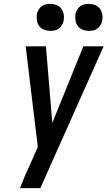

<svg xmlns="http://www.w3.org/2000/svg" viewBox="-20 -975 557 995"><path d="M84 0Q98 -38 114.5 -75.5Q131 -113 148 -150L176 -214L113 -735H218L251 -338L412 -735H517L189 0ZM441 -815Q424 -815 408.5 -821Q393 -827 383.5 -839.5Q374 -852 371.5 -868.5Q369 -885 371 -902Q373 -913 379.5 -924Q386 -935 395.5 -942.5Q405 -950 417 -952.5Q429 -955 440 -955Q457 -955 472.5 -949Q488 -943 497.5 -930.5Q507 -918 510 -901.5Q513 -885 510 -868Q508 -857 501.5 -846Q495 -835 485.5 -827.5Q476 -820 464 -817.5Q452 -815 441 -815ZM241 -815Q224 -815 208.5 -821Q193 -827 183.5 -839.5Q174 -852 171.5 -868.5Q169 -885 171 -902Q173 -913 179.5 -924Q186 -935 195.5 -942.5Q205 -950 217 -952.5Q229 -955 240 -955Q257 -955 272.5 -949Q288 -943 297.5 -930.5Q307 -918 310 -901.5Q313 -885 310 -868Q308 -857 301.5 -846Q295 -835 285.5 -827.5Q276 -820 264 -817.5Q252 -815 241 -815Z"/></svg>

Font: Iosevka Semibold
Style: Italic
Weight: 600
Italic angle: -9°
Monospace: yes
Designer: Belleve Invis
Foundry: Belleve Invis
Version: Version 32.5.0; ttfautohint (v1.8.4)